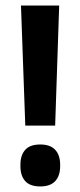

<svg xmlns="http://www.w3.org/2000/svg" viewBox="-20 -659 289 691"><path d="M193 -639 178.5 -207H71L55.5 -639ZM125 12Q88 12 70.8 -7.2Q53.5 -26.5 53.5 -61V-66Q53.5 -100.5 70.8 -119.8Q88 -139 125 -139Q161 -139 178.8 -119.8Q196.5 -100.5 196.5 -66V-61Q196.5 -26.5 178.8 -7.2Q161 12 125 12Z"/></svg>

Font: Anek Devanagari SemiBold
Style: Regular
Weight: 600
Designer: Kailash Malviya (Devanagari) & Yesha Goshar (Latin)
Foundry: Ek Type
Version: Version 1.003